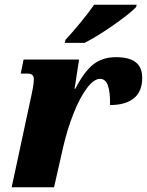

<svg xmlns="http://www.w3.org/2000/svg" viewBox="-20 -786 617 806"><path d="M113 -391Q114 -396 118 -416.5Q122 -437 122 -454Q122 -465 116 -471Q110 -477 94 -477H67L79 -536H312L293 -413H296Q333 -485 371.5 -515.5Q410 -546 467 -546Q523 -546 550 -524.5Q577 -503 577 -459Q577 -402 542 -373.5Q507 -345 442 -345Q443 -399 433 -427Q423 -455 400 -455Q374 -455 344.5 -415.5Q315 -376 289 -310.5Q263 -245 245 -168L207 0H29ZM255 -619Q283 -649 318.5 -692Q354 -735 375 -766H554L551 -756Q528 -731 457.5 -681.5Q387 -632 335 -606H252Z"/></svg>

Font: Noto Serif NarrowBlack
Style: Italic
Weight: 900
Width: 4
Italic angle: -12°
Designer: Monotype Design Team
Foundry: Monotype Imaging Inc.
Version: Version 1.001